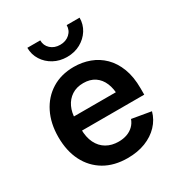

<svg xmlns="http://www.w3.org/2000/svg" viewBox="-180 -880 946 1013"><g transform="rotate(-30 292.5 -373.5)"><path d="M304.2 11.2Q222.7 11.2 163.8 -23.4Q105 -58.1 73.2 -120.6Q41.5 -183.1 41.5 -267.6Q41.5 -350.6 73 -413.8Q104.5 -477.1 161.9 -512.7Q219.2 -548.3 296.4 -548.3Q347.2 -548.3 392.3 -531.7Q437.5 -515.1 471.9 -481.2Q506.3 -447.3 526.1 -395.8Q545.9 -344.2 545.9 -273.9V-235.4H99.1V-321.3H482.4L423.8 -296.4Q423.8 -342.3 409.4 -376.7Q395 -411.1 366.7 -430.2Q338.4 -449.2 297.4 -449.2Q255.9 -449.2 226.6 -429.9Q197.3 -410.6 181.9 -377.7Q166.5 -344.7 166.5 -304.2V-245.1Q166.5 -194.8 183.8 -159.7Q201.2 -124.5 232.7 -106.2Q264.2 -87.9 306.2 -87.9Q334.5 -87.9 357.4 -96.2Q380.4 -104.5 396.7 -120.4Q413.1 -136.2 421.4 -159.2L537.6 -139.2Q525.4 -94.2 493.2 -60.3Q460.9 -26.4 413.1 -7.6Q365.2 11.2 304.2 11.2ZM294.4 -610.8Q249.5 -610.8 213.6 -630.4Q177.7 -649.9 156.5 -683.3Q135.3 -716.8 135.3 -757.8H213.9Q213.9 -726.1 236.6 -705.3Q259.3 -684.6 294.4 -684.6Q329.1 -684.6 352.1 -705.3Q375 -726.1 375 -757.8H453.6Q453.6 -716.8 432.6 -683.6Q411.6 -650.4 375.7 -630.6Q339.8 -610.8 294.4 -610.8Z"/></g></svg>

Font: Inter 17pt SemiBold
Style: Regular
Weight: 600
Version: Version 4.001;git-66647c0bb